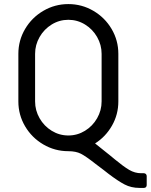

<svg xmlns="http://www.w3.org/2000/svg" viewBox="-20 -728 739 941"><path d="M512 124 489 106 448 75Q401 38 376.5 25.5Q352 13 315 13Q249 13 192.5 -20Q136 -53 103 -109Q70 -165 70 -231V-464Q70 -530 103 -586Q136 -642 192.5 -675Q249 -708 315 -708Q381 -708 437.5 -675Q494 -642 527 -586Q560 -530 560 -464V-231Q560 -167 529 -112.5Q498 -58 446 -25L521 35L544 54Q585 88 613 104.5Q641 121 672 121H685Q691 121 695 125Q699 129 699 135V179Q699 185 695.5 189Q692 193 685 193H664Q623 193 590.5 176Q558 159 512 124ZM478 -231V-464Q478 -508 456 -546.5Q434 -585 396.5 -608Q359 -631 315 -631Q271 -631 233.5 -608Q196 -585 174 -546.5Q152 -508 152 -464V-231Q152 -187 174 -148.5Q196 -110 233.5 -87Q271 -64 315 -64Q359 -64 396.5 -87Q434 -110 456 -148.5Q478 -187 478 -231Z"/></svg>

Font: Miriam Libre
Style: Regular
Weight: 400
Designer: Michal Sahar
Foundry: Hagilda
Version: Version 1.001